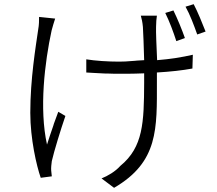

<svg xmlns="http://www.w3.org/2000/svg" viewBox="-20 -834 1040 919"><path d="M964 -683C948 -724 926 -778 907 -814L868 -802C889 -765 908 -714 924 -669L964 -683ZM865 -652C851 -692 828 -748 810 -784L771 -772C790 -734 810 -681 824 -637L865 -652ZM731 -487C797 -491 852 -497 901 -506L903 -572C851 -560 795 -551 732 -546C729 -610 726 -684 727 -706C727 -728 729 -745 731 -759H654C658 -745 662 -728 664 -705C666 -680 668 -610 670 -546C659 -545 647 -545 636 -544L626 -543L612 -542C591 -540 570 -539 550 -539C496 -539 436 -543 393 -550V-487C418 -485 452 -484 485 -482H496C515 -481 534 -481 551 -481C561 -481 570 -481 580 -481H590C615 -481 641 -482 670 -483V-437C669 -249 666 -130 556 -40C532 -13 496 8 466 20L526 65C739 -59 731 -218 731 -444V-487ZM228 10C227 0 226 -9 225 -18C224 -30 226 -49 228 -63C239 -111 270 -212 293 -279L259 -299C252 -280 245 -261 238 -242L235 -232C224 -200 213 -168 205 -142C167 -313 194 -536 227 -688C231 -705 239 -729 244 -745L167 -753C167 -736 167 -715 163 -694C151 -610 125 -457 125 -294C125 -169 155 -40 175 17L228 10Z"/></svg>

Font: Glow Sans SC Normal
Style: Regular
Weight: 400
Designer: Ryoko NISHIZUKA (kana, bopomofo & ideographs); Paul D. Hunt (Latin, Greek & Cyrillic); Sandoll Communications, Soo-young
Version: Version 0.93